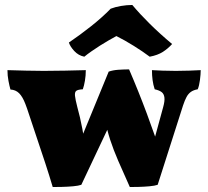

<svg xmlns="http://www.w3.org/2000/svg" viewBox="-20 -743 837 772"><path d="M192 9Q179 -35 162 -87Q145 -139 128 -189Q111 -239 99 -276Q87 -313 82 -325Q71 -354 57 -368Q43 -382 22 -383Q18 -397 14 -418Q10 -439 10 -461Q48 -460 84.5 -459Q121 -458 156 -458Q197 -458 242.5 -459Q288 -460 325 -461Q325 -439 321.5 -418.5Q318 -398 313 -384Q294 -383 287 -378Q280 -373 281.5 -358Q283 -343 291 -312Q302 -273 311 -225.5Q320 -178 326 -112H276L417 -455Q434 -461 456.5 -462.5Q479 -464 499 -464Q537 -376 570.5 -286Q604 -196 632 -110L580 -107L636 -312Q643 -337 641 -351.5Q639 -366 629.5 -373Q620 -380 602 -384Q596 -402 593.5 -421Q591 -440 591 -461Q611 -460 633.5 -459Q656 -458 687 -458Q718 -458 741.5 -459Q765 -460 787 -461Q787 -445 784 -421.5Q781 -398 775 -384Q758 -381 747.5 -373.5Q737 -366 730 -353Q723 -340 716 -319L614 0Q603 4 581 6Q559 8 537 8.5Q515 9 502 9Q475 -51 455.5 -96Q436 -141 423 -181Q410 -221 401 -267L451 -305L307 0Q296 4 274 6Q252 8 229 8.5Q206 9 192 9ZM319 -515Q295 -520 278.5 -538Q262 -556 257 -572Q300 -601 345.5 -637Q391 -673 425 -708Q443 -715 466.5 -719Q490 -723 512 -723Q543 -686 583 -646.5Q623 -607 672 -566Q656 -548 635 -534.5Q614 -521 582 -515Q554 -536 518 -558.5Q482 -581 448 -598Q435 -591 417.5 -581Q400 -571 382 -559.5Q364 -548 347.5 -536.5Q331 -525 319 -515Z"/></svg>

Font: Vollkorn Black
Style: Regular
Weight: 900
Designer: Friedrich Althausen
Foundry: Friedrich Althausen
Version: Version 5.000